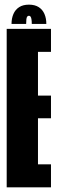

<svg xmlns="http://www.w3.org/2000/svg" viewBox="-20 -798 246 818"><path d="M8.5 0V-675H197.2V-577H141.8V-390.6H197.2V-294.1H141.8V-98H197.2V0ZM103.3 -778.2Q128.5 -778.2 145 -767.6Q161.5 -757 169.4 -738.4Q177.4 -719.8 177.4 -696H115.4Q115.4 -709.1 113.9 -716.8Q112.5 -724.4 109.9 -727.6Q107.2 -730.8 103.1 -730.8Q98.8 -730.8 96.1 -727.4Q93.4 -724 92.4 -716.3Q91.4 -708.6 91.4 -696H29.1Q29.1 -719.8 37.2 -738.4Q45.2 -757 61.7 -767.6Q78.1 -778.2 103.3 -778.2Z"/></svg>

Font: Anybody UltraCondensed Thin
Style: Regular
Weight: 100
Width: 1
Designer: Tyler Finck
Foundry: Etcetera Type Company
Version: Version 1.110